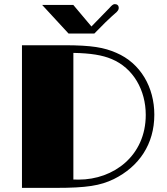

<svg xmlns="http://www.w3.org/2000/svg" viewBox="-20 -910 811 930"><path d="M86.4 0H251.5C399.9 0 465.3 -10.7 531.2 -42.5C653.3 -103 727.5 -211.4 727.5 -354.5C727.5 -486.8 661.1 -604 543 -654.3C484.4 -679.7 426.3 -690.9 289.6 -690.9H86.4ZM335.4 -40.5V-653.8C419.9 -652.3 476.6 -642.6 519.5 -624.5C626.5 -580.6 686 -472.2 686 -353.5C686 -155.8 530.8 -40 360.8 -40C355 -40 345.7 -40 335.4 -40.5ZM312 -747.6H437L490.7 -801.8C516.1 -826.2 526.4 -835.4 535.6 -843.3C551.8 -856.4 555.2 -863.8 555.2 -872.1C555.2 -882.8 547.9 -890.1 536.1 -890.1C528.3 -890.1 521.5 -884.3 510.3 -871.6C507.3 -869.1 504.9 -865.7 475.6 -835.9L422.9 -781.7L335 -886.2H184.1Z"/></svg>

Font: Limelight
Style: Regular
Weight: 400
Designer: Nicole Fally
Foundry: Nicole Fally
Version: Version 1.002